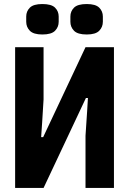

<svg xmlns="http://www.w3.org/2000/svg" viewBox="-20 -932 640 952"><path d="M55 0V-698H196V-593V-439L189 -325L184 -252H194L404 -698H545V0H404V-259L412 -380L416 -446H406L405 -444L196 0ZM190 -761Q146 -761 128 -779.5Q110 -798 110 -824V-850Q110 -876 128 -894Q146 -912 190 -912Q235 -912 253 -894Q271 -876 271 -850V-824Q271 -798 253 -779.5Q235 -761 190 -761ZM410 -761Q365 -761 347 -779.5Q329 -798 329 -824V-850Q329 -876 347 -894Q365 -912 410 -912Q454 -912 472 -894Q490 -876 490 -850V-824Q490 -798 472 -779.5Q454 -761 410 -761Z"/></svg>

Font: Lilex
Style: Regular
Weight: 400
Monospace: yes
Designer: Mike Abbink, Paul van der Laan, Pieter van Rosmalen, Mikhael Khrustik
Foundry: Mikhael Khrustik
Version: Version 2.510